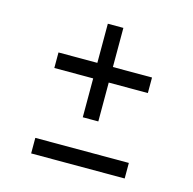

<svg xmlns="http://www.w3.org/2000/svg" viewBox="-83 -607 697 692"><g transform="rotate(15 265.5 -261.5)"><path d="M92 -377H441V-319H92ZM237 -174V-523H295V-174ZM91 -58H440V0H91Z"/></g></svg>

Font: Changa ExtraLight ExtraLight
Style: Regular
Weight: 250
Version: Version 3.002; ttfautohint (v1.8.2)